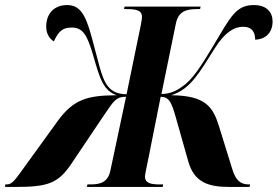

<svg xmlns="http://www.w3.org/2000/svg" viewBox="-72 -740 1099 760"><path d="M-52 0H-11C117 0 158 -14 210 -91L339 -283C380 -344 389 -357 427 -357L365 -65C355 -17 323 -10 286 -10H274L272 0H572L574 -10H561C527 -10 502 -14 502 -41C502 -50 505 -62 518 -126L564 -357C598 -356 607 -335 624 -275L673 -102C697 -16 755 0 838 0H916L918 -10H914C879 -10 861 -26 847 -72L794 -243C771 -315 743 -362 606 -363C682 -387 717 -452 779 -550C820 -615 857 -634 890 -634C929 -634 938 -608 938 -583C978 -584 1007 -610 1007 -655C1007 -692 983 -720 933 -720C862 -720 841 -674 773 -560C724 -479 690 -423 646 -395C624 -379 598 -368 567 -368L624 -646C634 -697 668 -704 708 -704H720L722 -714H421L419 -704H428C466 -704 490 -700 490 -673C490 -669 489 -660 486 -644L429 -367C400 -367 377 -375 361 -392C332 -421 323 -476 300 -559C273 -663 255 -720 194 -720C141 -720 112 -685 111 -638C110 -610 121 -589 141 -576C157 -608 169 -631 212 -631C257 -631 274 -599 297 -520C323 -430 336 -382 390 -363C278 -362 220 -350 155 -259L37 -96C-16 -22 -24 -10 -46 -10H-51Z"/></svg>

Font: Noto Serif Display Condensed ExtraBold
Style: Italic
Weight: 800
Width: 3
Italic angle: -12°
Designer: Monotype Design Team
Foundry: Monotype Imaging Inc.
Version: Version 2.009